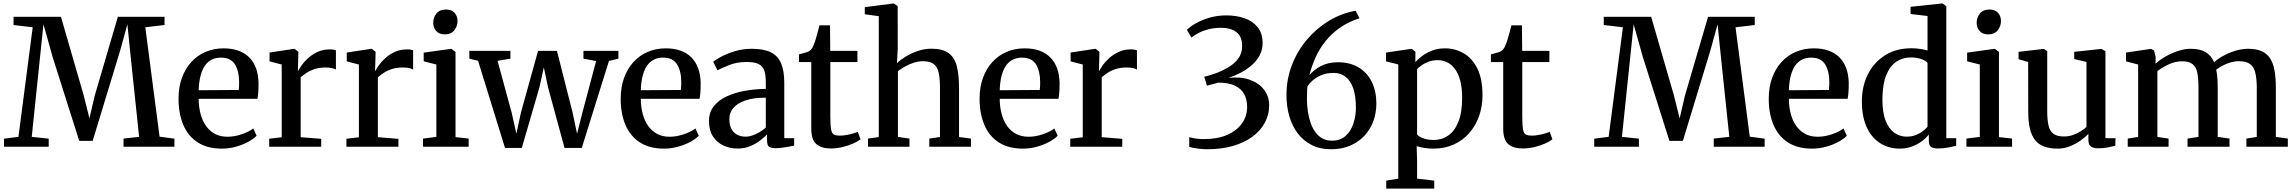

<svg xmlns="http://www.w3.org/2000/svg" viewBox="-20 -839 13124 1098"><path d="M85.5 -56.5 167 -683 57.5 -696V-743H328.5L459 -292.5L491.5 -162L522 -293L654 -743H921V-696L811 -683L892.5 -57.5L977.5 -46V0H686.5V-46.5L775.5 -56.5L728 -508.5L708.5 -700L667 -549.5L510 -33.5H433L281 -513L228.5 -700L208.5 -508.5L161.5 -56.5L258.5 -46V0H3V-46Z M1249 11Q1165.5 11 1110.2 -25Q1055 -61 1028 -125.5Q1001 -190 1001 -274Q1001 -340.5 1020.2 -393.5Q1039.5 -446.5 1074.2 -484.5Q1109 -522.5 1156.2 -542.5Q1203.5 -562.5 1259 -562.5Q1352.5 -562.5 1404.2 -511.8Q1456 -461 1458.5 -365.5Q1458.5 -335 1457 -312.8Q1455.5 -290.5 1452 -274H1116Q1116.5 -226.5 1127.2 -186.8Q1138 -147 1158.8 -118Q1179.5 -89 1210 -73Q1240.5 -57 1281 -57Q1322 -57 1364 -71.8Q1406 -86.5 1428.5 -104.5L1447.5 -62.5Q1430 -44.5 1398.8 -27.5Q1367.5 -10.5 1328.5 0.2Q1289.5 11 1249 11ZM1116 -323 1345 -324.5Q1346.5 -334 1347 -346.2Q1347.5 -358.5 1347.5 -368.5Q1347.5 -431.5 1323.8 -470.5Q1300 -509.5 1243 -509.5Q1216.5 -509.5 1194 -499.5Q1171.5 -489.5 1154.8 -467.5Q1138 -445.5 1128 -410Q1118 -374.5 1116 -323Z M1519.5 0V-45.5L1591 -54V-470L1521.5 -488V-538.5L1659.5 -559.5H1665L1686.5 -542.5L1686 -521.5L1683.5 -433.5L1686 -434.5Q1690.5 -444.5 1704 -464.2Q1717.5 -484 1740.5 -505.2Q1763.5 -526.5 1794.8 -541.5Q1826 -556.5 1865.5 -556.5Q1879 -556.5 1887.2 -555Q1895.5 -553.5 1901 -551.5V-441Q1895 -445.5 1880.2 -449.2Q1865.5 -453 1843 -453Q1805.5 -453 1778.2 -443.8Q1751 -434.5 1732 -421.8Q1713 -409 1699.5 -397V-54.5L1817 -45V0Z M1961 0V-45.5L2032.5 -54V-470L1963 -488V-538.5L2101 -559.5H2106.5L2128 -542.5L2127.5 -521.5L2125 -433.5L2127.5 -434.5Q2132 -444.5 2145.5 -464.2Q2159 -484 2182 -505.2Q2205 -526.5 2236.2 -541.5Q2267.5 -556.5 2307 -556.5Q2320.5 -556.5 2328.8 -555Q2337 -553.5 2342.5 -551.5V-441Q2336.5 -445.5 2321.8 -449.2Q2307 -453 2284.5 -453Q2247 -453 2219.8 -443.8Q2192.5 -434.5 2173.5 -421.8Q2154.5 -409 2141 -397V-54.5L2258.5 -45V0Z M2399 0V-46.5L2475.5 -56V-470L2403 -488.5V-538L2557.5 -559.5H2562L2585 -542V-55L2660 -46.5V0ZM2522.5 -642.5Q2491 -642.5 2474.2 -662Q2457.5 -681.5 2457.5 -708.5Q2457.5 -739 2476 -761.8Q2494.5 -784.5 2530.5 -784.5H2531.5Q2563 -784.5 2579.8 -765.5Q2596.5 -746.5 2596.5 -719Q2596.5 -689 2578 -665.8Q2559.5 -642.5 2523.5 -642.5Z M2664 -503.5V-548H2899V-503.5L2825.5 -491L2906.5 -193L2933 -74.5L2959 -195L3057 -548H3165L3255 -193.5L3280 -74L3310.5 -194.5L3389 -490L3316.5 -503.5V-548H3516.5V-503.5L3462.5 -490.5L3307 7H3208.5L3114.5 -338L3090 -454L3064.5 -338L2964 7H2868L2714 -491Z M3777.5 11Q3694 11 3638.8 -25Q3583.5 -61 3556.5 -125.5Q3529.5 -190 3529.5 -274Q3529.5 -340.5 3548.8 -393.5Q3568 -446.5 3602.8 -484.5Q3637.5 -522.5 3684.8 -542.5Q3732 -562.5 3787.5 -562.5Q3881 -562.5 3932.8 -511.8Q3984.5 -461 3987 -365.5Q3987 -335 3985.5 -312.8Q3984 -290.5 3980.5 -274H3644.5Q3645 -226.5 3655.8 -186.8Q3666.5 -147 3687.2 -118Q3708 -89 3738.5 -73Q3769 -57 3809.5 -57Q3850.5 -57 3892.5 -71.8Q3934.5 -86.5 3957 -104.5L3976 -62.5Q3958.5 -44.5 3927.2 -27.5Q3896 -10.5 3857 0.2Q3818 11 3777.5 11ZM3644.5 -323 3873.5 -324.5Q3875 -334 3875.5 -346.2Q3876 -358.5 3876 -368.5Q3876 -431.5 3852.2 -470.5Q3828.5 -509.5 3771.5 -509.5Q3745 -509.5 3722.5 -499.5Q3700 -489.5 3683.2 -467.5Q3666.5 -445.5 3656.5 -410Q3646.5 -374.5 3644.5 -323Z M4198 10.5Q4154.5 10.5 4117.2 -6.8Q4080 -24 4057.2 -59Q4034.5 -94 4034.5 -147Q4034.5 -196.5 4061.8 -231.2Q4089 -266 4135.2 -287.5Q4181.5 -309 4239.5 -319.5Q4297.5 -330 4359.5 -330.5V-368Q4359.5 -410.5 4350.5 -436Q4341.5 -461.5 4317.8 -473Q4294 -484.5 4250.5 -484.5Q4193.5 -484.5 4150.5 -467.2Q4107.5 -450 4083 -437L4058.5 -486Q4070 -496 4102.5 -513.8Q4135 -531.5 4181.2 -545.8Q4227.5 -560 4279 -560Q4348 -560 4388.5 -539.8Q4429 -519.5 4447 -476.5Q4465 -433.5 4465 -366V-49L4521.5 -48.5V-6.5Q4510.5 -4 4492.5 -0.5Q4474.5 3 4454.2 5.8Q4434 8.5 4416.5 8.5Q4389.5 8.5 4378 0.2Q4366.5 -8 4366.5 -37V-70.5Q4354.5 -57.5 4330.5 -38.2Q4306.5 -19 4273 -4.2Q4239.5 10.5 4198 10.5ZM4244 -57.5Q4271 -57.5 4303 -72.5Q4335 -87.5 4359.5 -110V-280.5Q4289.5 -280.5 4243.2 -264.8Q4197 -249 4174 -221.8Q4151 -194.5 4151 -159.5Q4151 -124.5 4163 -101.8Q4175 -79 4196.2 -68.2Q4217.5 -57.5 4244 -57.5Z M4730.5 10Q4677 10 4648.2 -15Q4619.5 -40 4619.5 -103.5V-484H4549V-528Q4559 -531 4570.8 -534Q4582.5 -537 4593 -540.2Q4603.5 -543.5 4608.5 -547.5Q4615 -552 4619.5 -557.2Q4624 -562.5 4627.8 -569.5Q4631.5 -576.5 4635 -586.5Q4640 -598.5 4646 -619.2Q4652 -640 4657.8 -660.8Q4663.5 -681.5 4666.5 -694H4726.5L4728 -548H4883.5V-484H4728.5V-172.5Q4728.5 -122 4732.8 -99Q4737 -76 4748.8 -69.8Q4760.5 -63.5 4784 -63.5Q4810 -63.5 4840 -70.8Q4870 -78 4885.5 -85L4901 -42Q4885.5 -30 4858.5 -18Q4831.5 -6 4798 2Q4764.5 10 4730.5 10Z M5005.5 -55V-746.5L4925.5 -757.5V-798L5087 -819H5091.5L5113.5 -804L5114 -562.5L5109.5 -478Q5127.5 -495.5 5158.5 -514.8Q5189.5 -534 5228 -547.2Q5266.5 -560.5 5306.5 -560.5Q5369 -560.5 5403.2 -536.5Q5437.5 -512.5 5451 -462.8Q5464.5 -413 5464.5 -335.5V-55.5L5532.5 -46.5V0H5294.5V-46.5L5355.5 -55.5V-335.5Q5355.5 -387.5 5348.5 -421.5Q5341.5 -455.5 5320.5 -472.2Q5299.5 -489 5257.5 -489Q5232 -489 5206 -480.5Q5180 -472 5156.5 -459Q5133 -446 5115 -432V-56L5181 -46.5V0H4944V-46.5Z M5830 11Q5746.5 11 5691.2 -25Q5636 -61 5609 -125.5Q5582 -190 5582 -274Q5582 -340.5 5601.2 -393.5Q5620.5 -446.5 5655.2 -484.5Q5690 -522.5 5737.2 -542.5Q5784.5 -562.5 5840 -562.5Q5933.5 -562.5 5985.2 -511.8Q6037 -461 6039.5 -365.5Q6039.5 -335 6038 -312.8Q6036.5 -290.5 6033 -274H5697Q5697.5 -226.5 5708.2 -186.8Q5719 -147 5739.8 -118Q5760.5 -89 5791 -73Q5821.5 -57 5862 -57Q5903 -57 5945 -71.8Q5987 -86.5 6009.5 -104.5L6028.5 -62.5Q6011 -44.5 5979.8 -27.5Q5948.5 -10.5 5909.5 0.2Q5870.5 11 5830 11ZM5697 -323 5926 -324.5Q5927.5 -334 5928 -346.2Q5928.5 -358.5 5928.5 -368.5Q5928.5 -431.5 5904.8 -470.5Q5881 -509.5 5824 -509.5Q5797.5 -509.5 5775 -499.5Q5752.5 -489.5 5735.8 -467.5Q5719 -445.5 5709 -410Q5699 -374.5 5697 -323Z M6100.5 0V-45.5L6172 -54V-470L6102.5 -488V-538.5L6240.5 -559.5H6246L6267.5 -542.5L6267 -521.5L6264.5 -433.5L6267 -434.5Q6271.5 -444.5 6285 -464.2Q6298.5 -484 6321.5 -505.2Q6344.5 -526.5 6375.8 -541.5Q6407 -556.5 6446.5 -556.5Q6460 -556.5 6468.2 -555Q6476.5 -553.5 6482 -551.5V-441Q6476 -445.5 6461.2 -449.2Q6446.5 -453 6424 -453Q6386.5 -453 6359.2 -443.8Q6332 -434.5 6313 -421.8Q6294 -409 6280.5 -397V-54.5L6398 -45V0Z M6885 14.5Q6860 14.5 6830.5 10.8Q6801 7 6781 1V-54.5Q6799.5 -49 6822 -46.2Q6844.5 -43.5 6864 -43.5Q6943.5 -43.5 6998.8 -68Q7054 -92.5 7083 -134Q7112 -175.5 7112 -227Q7112 -270.5 7094.8 -301.5Q7077.5 -332.5 7041 -349.5Q7004.5 -366.5 6946.5 -366.5Q6941 -364.5 6927.5 -361Q6914 -357.5 6900.8 -354Q6887.5 -350.5 6882.5 -349L6866.5 -400.5Q6886 -404.5 6906 -410.8Q6926 -417 6944 -424Q6985.5 -441.5 7016.8 -462.2Q7048 -483 7065.5 -510.5Q7083 -538 7083.5 -574Q7084 -613.5 7068 -636.8Q7052 -660 7024 -670.2Q6996 -680.5 6959.5 -680Q6924 -680 6893.2 -672.2Q6862.5 -664.5 6837.2 -651.8Q6812 -639 6793.5 -624.5L6767.5 -668.5Q6784.5 -686 6818 -705.2Q6851.5 -724.5 6896.5 -737.8Q6941.5 -751 6993.5 -751Q7050 -751 7097 -734.8Q7144 -718.5 7172.2 -683.5Q7200.5 -648.5 7200.5 -592.5Q7200.5 -554.5 7184 -523.2Q7167.5 -492 7139.5 -467.2Q7111.5 -442.5 7077 -424.2Q7042.5 -406 7005.5 -393.5Q7075 -401.5 7127.2 -382.8Q7179.5 -364 7208.5 -326.2Q7237.5 -288.5 7238 -239Q7238.5 -183.5 7213.2 -137Q7188 -90.5 7141.2 -56.5Q7094.5 -22.5 7029.5 -4Q6964.5 14.5 6885 14.5Z M7591.5 14.5Q7528.5 14.5 7481 -9.8Q7433.5 -34 7401.2 -76.5Q7369 -119 7353 -175.2Q7337 -231.5 7337 -296Q7337 -385.5 7367.8 -466Q7398.5 -546.5 7453.2 -611.5Q7508 -676.5 7579.5 -719.8Q7651 -763 7732.5 -777.5L7754.5 -734.5Q7690.5 -714 7642.8 -680.5Q7595 -647 7560.8 -604.2Q7526.5 -561.5 7504 -512Q7481.5 -462.5 7468 -409Q7492 -438.5 7533.2 -460.8Q7574.5 -483 7630.5 -483Q7701 -483 7750.2 -453Q7799.5 -423 7825.2 -370Q7851 -317 7851 -247Q7851 -193 7833.5 -145.5Q7816 -98 7782.5 -62.2Q7749 -26.5 7700.8 -6Q7652.5 14.5 7591.5 14.5ZM7607.5 -422Q7566 -422 7535.8 -409Q7505.5 -396 7485.8 -378Q7466 -360 7457 -344.5Q7456 -335 7455 -320Q7454 -305 7454 -275.5Q7454 -239 7459 -203.8Q7464 -168.5 7474.5 -138Q7485 -107.5 7501.8 -84Q7518.5 -60.5 7542.2 -47.5Q7566 -34.5 7597.5 -34.5Q7644 -34.5 7674.2 -61Q7704.5 -87.5 7719.2 -130.8Q7734 -174 7734 -224Q7734 -290.5 7718.5 -334.5Q7703 -378.5 7674.5 -400.2Q7646 -422 7607.5 -422Z M7907.5 239.5V194L7976.5 182.5V-470.5L7906.5 -488V-538.5L8049 -559.5H8054L8074.5 -542.5L8074 -483.5Q8089 -501 8113.5 -519.2Q8138 -537.5 8170.8 -550Q8203.5 -562.5 8243.5 -562.5Q8301 -562.5 8350 -534.5Q8399 -506.5 8428.5 -447.2Q8458 -388 8458 -294Q8458 -230.5 8438.5 -175.2Q8419 -120 8382.2 -78Q8345.5 -36 8293.5 -12.5Q8241.5 11 8176.5 11Q8151.5 11 8124.5 6.8Q8097.5 2.5 8081.5 -3.5L8084 80V182.5L8182 194V239.5ZM8178.5 -38.5Q8225 -38.5 8261.8 -63.8Q8298.5 -89 8320 -142Q8341.5 -195 8341.5 -279.5Q8341.5 -336.5 8330.8 -377.5Q8320 -418.5 8300.5 -444.5Q8281 -470.5 8256 -482.8Q8231 -495 8202 -495Q8174.5 -495 8151.5 -486.8Q8128.5 -478.5 8111 -466.5Q8093.5 -454.5 8084 -443.5V-70Q8091.5 -59 8117.8 -48.8Q8144 -38.5 8178.5 -38.5Z M8687.5 10Q8634 10 8605.2 -15Q8576.5 -40 8576.5 -103.5V-484H8506V-528Q8516 -531 8527.8 -534Q8539.5 -537 8550 -540.2Q8560.5 -543.5 8565.5 -547.5Q8572 -552 8576.5 -557.2Q8581 -562.5 8584.8 -569.5Q8588.5 -576.5 8592 -586.5Q8597 -598.5 8603 -619.2Q8609 -640 8614.8 -660.8Q8620.5 -681.5 8623.5 -694H8683.5L8685 -548H8840.5V-484H8685.5V-172.5Q8685.5 -122 8689.8 -99Q8694 -76 8705.8 -69.8Q8717.5 -63.5 8741 -63.5Q8767 -63.5 8797 -70.8Q8827 -78 8842.5 -85L8858 -42Q8842.5 -30 8815.5 -18Q8788.5 -6 8755 2Q8721.5 10 8687.5 10Z M9179.5 -56.5 9261 -683 9151.5 -696V-743H9422.5L9553 -292.5L9585.5 -162L9616 -293L9748 -743H10015V-696L9905 -683L9986.5 -57.5L10071.5 -46V0H9780.5V-46.5L9869.5 -56.5L9822 -508.5L9802.5 -700L9761 -549.5L9604 -33.5H9527L9375 -513L9322.5 -700L9302.5 -508.5L9255.5 -56.5L9352.5 -46V0H9097V-46Z M10343 11Q10259.5 11 10204.2 -25Q10149 -61 10122 -125.5Q10095 -190 10095 -274Q10095 -340.5 10114.2 -393.5Q10133.5 -446.5 10168.2 -484.5Q10203 -522.5 10250.2 -542.5Q10297.5 -562.5 10353 -562.5Q10446.5 -562.5 10498.2 -511.8Q10550 -461 10552.5 -365.5Q10552.5 -335 10551 -312.8Q10549.5 -290.5 10546 -274H10210Q10210.5 -226.5 10221.2 -186.8Q10232 -147 10252.8 -118Q10273.5 -89 10304 -73Q10334.5 -57 10375 -57Q10416 -57 10458 -71.8Q10500 -86.5 10522.5 -104.5L10541.5 -62.5Q10524 -44.5 10492.8 -27.5Q10461.5 -10.5 10422.5 0.2Q10383.5 11 10343 11ZM10210 -323 10439 -324.5Q10440.5 -334 10441 -346.2Q10441.5 -358.5 10441.5 -368.5Q10441.5 -431.5 10417.8 -470.5Q10394 -509.5 10337 -509.5Q10310.5 -509.5 10288 -499.5Q10265.5 -489.5 10248.8 -467.5Q10232 -445.5 10222 -410Q10212 -374.5 10210 -323Z M10842.5 11Q10799 11 10760.2 -5.2Q10721.5 -21.5 10691.5 -54.8Q10661.5 -88 10644.5 -139Q10627.5 -190 10627.5 -259.5Q10627.5 -344.5 10661.5 -413Q10695.5 -481.5 10759.2 -522.2Q10823 -563 10911 -563Q10937.5 -563 10961 -559.2Q10984.5 -555.5 11003 -550.5V-747.5L10906 -759V-800L11084 -819H11089.5L11110.5 -803V-48.5H11167V-5Q11147.5 -0.5 11119.5 4.8Q11091.5 10 11062.5 10Q11037.5 10 11024 1.8Q11010.5 -6.5 11010.5 -36.5V-70Q10995 -49.5 10970 -31Q10945 -12.5 10912.8 -0.8Q10880.5 11 10842.5 11ZM10884 -57.5Q10911.5 -57.5 10935 -66.5Q10958.5 -75.5 10976 -88.8Q10993.5 -102 11003 -114.5V-479Q10995 -491.5 10967.8 -501Q10940.5 -510.5 10908 -510.5Q10861 -510.5 10824.8 -486.2Q10788.5 -462 10767.2 -410Q10746 -358 10745 -274.5Q10744.5 -197 10763.2 -149.2Q10782 -101.5 10813.8 -79.5Q10845.5 -57.5 10884 -57.5Z M11225.5 0V-46.5L11302 -56V-470L11229.5 -488.5V-538L11384 -559.5H11388.5L11411.5 -542V-55L11486.5 -46.5V0ZM11349 -642.5Q11317.5 -642.5 11300.8 -662Q11284 -681.5 11284 -708.5Q11284 -739 11302.5 -761.8Q11321 -784.5 11357 -784.5H11358Q11389.5 -784.5 11406.2 -765.5Q11423 -746.5 11423 -719Q11423 -689 11404.5 -665.8Q11386 -642.5 11350 -642.5Z M11979.5 9Q11951.5 9 11937.2 -1.5Q11923 -12 11923 -38.5V-74Q11905.5 -54.5 11877.8 -35Q11850 -15.5 11816.8 -2.2Q11783.5 11 11748 11Q11656.5 11 11617.8 -38.2Q11579 -87.5 11579 -198L11578.5 -484.5L11523.5 -500.5V-542.5L11665 -559H11668.5L11687.5 -546.5V-204Q11687.5 -152.5 11695.2 -120.5Q11703 -88.5 11723.8 -73.5Q11744.5 -58.5 11783 -58.5Q11811.5 -58.5 11836 -67.5Q11860.5 -76.5 11880 -89Q11899.5 -101.5 11912 -113V-484.5L11842 -501.5V-542.5L11994 -559H11998L12020.5 -546.5V-49L12078 -48.5L12077 -5.5Q12060 -1.5 12035.5 3.8Q12011 9 11979.5 9Z M12148 0V-46.5L12207.5 -56V-470L12138 -488V-538.5L12281 -559.5L12298.5 -550.5L12307.5 -514.5L12307 -474.5Q12328.5 -495 12362.5 -514.8Q12396.5 -534.5 12434.8 -547.2Q12473 -560 12506.5 -560Q12560.5 -560 12592.8 -541.2Q12625 -522.5 12642 -483Q12661 -501 12692.8 -518.8Q12724.5 -536.5 12762 -548.2Q12799.5 -560 12836 -560Q12881.5 -560 12912.5 -546.8Q12943.5 -533.5 12961.5 -506.2Q12979.5 -479 12987.2 -436.8Q12995 -394.5 12995 -336.5V-56L13063.5 -46.5V0H12826.5V-46.5L12886 -56V-333.5Q12886 -385.5 12878.2 -420.2Q12870.5 -455 12848.5 -472Q12826.5 -489 12784 -489Q12760 -489 12736 -482Q12712 -475 12690.8 -463.8Q12669.5 -452.5 12654 -440.5Q12657 -426.5 12659 -410Q12661 -393.5 12661.8 -375Q12662.5 -356.5 12662.5 -336.5V-56L12730 -46.5V0H12490V-46.5L12552.5 -56V-335.5Q12552.5 -388 12546 -421.8Q12539.5 -455.5 12519.2 -472Q12499 -488.5 12458.5 -488.5Q12420 -488.5 12382 -470.8Q12344 -453 12317.5 -432V-56L12381.5 -46.5V0Z"/></svg>

Font: Merriweather 36pt Medium
Style: Regular
Weight: 500
Version: Version 2.100